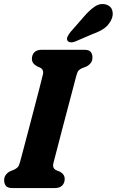

<svg xmlns="http://www.w3.org/2000/svg" viewBox="-20 -952 591 972"><path d="M250.5 -127Q247 -112.5 250.8 -104Q254.5 -95.5 264 -90.5L283 -83Q307.5 -69.5 307.5 -46.5Q307.5 -25.5 294.8 -12.8Q282 0 258 0H43Q18.5 0 9.8 -11.2Q1 -22.5 1 -39.5Q1 -56.5 10.5 -68.2Q20 -80 32.5 -85.5L50 -92.5Q62.5 -98 69.8 -105.8Q77 -113.5 81.5 -132Q88.5 -158.5 100.2 -202.2Q112 -246 125.5 -298Q139 -350 152.8 -402.2Q166.5 -454.5 178.2 -499.5Q190 -544.5 197 -574Q203.5 -599.5 183 -609.5L166.5 -617Q141.5 -631 141.5 -653.5Q141.5 -675 154.2 -687.5Q167 -700 191 -700H406Q431 -700 439.5 -689Q448 -678 448 -661Q448 -643.5 438.5 -632Q429 -620.5 416 -614.5L396 -607Q384 -602 377.5 -594.5Q371 -587 366.5 -569Q358.5 -539.5 346.8 -494.2Q335 -449 321 -396.5Q307 -344 293.5 -292.2Q280 -240.5 268.8 -197Q257.5 -153.5 250.5 -127ZM402 -864.5Q431.5 -899.5 459.5 -918.5Q487.5 -937.5 517.5 -929Q543 -921 549 -897Q555 -873 541.5 -848Q528.5 -823.5 507.2 -808.2Q486 -793 448.5 -779.5L360 -741.5Q347.5 -736.5 336.2 -738Q325 -739.5 321 -747.5Q317 -757 322.2 -767.5Q327.5 -778 336.5 -789.5Z"/></svg>

Font: Fraunces 144pt S100
Style: Bold Italic
Weight: 700
Italic angle: -16°
Version: Version 1.000; ttfautohint (v1.8.3)